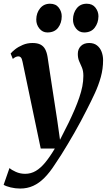

<svg xmlns="http://www.w3.org/2000/svg" viewBox="-55 -788 600 1056"><path d="M69 -448Q65.5 -465.5 60 -471.8Q54.5 -478 46.5 -478Q39 -478 31.8 -474.8Q24.5 -471.5 15.5 -464L3.5 -493.5Q11 -503 28.2 -516.8Q45.5 -530.5 70.2 -541Q95 -551.5 123.5 -551.5Q151 -551.5 167.8 -542.8Q184.5 -534 193.5 -517Q202.5 -500 206.5 -475.5Q212.5 -435 219.2 -390.8Q226 -346.5 233 -300.8Q240 -255 247 -210Q254 -165 260.5 -122L275 -19L323 -114Q341 -151.5 355.8 -186Q370.5 -220.5 381.2 -252Q392 -283.5 397.8 -313Q403.5 -342.5 403.5 -370.5Q403.5 -398 395.8 -416.2Q388 -434.5 380.5 -451.2Q373 -468 373 -491.5Q373 -518 389.8 -534.8Q406.5 -551.5 435.5 -551.5Q461.5 -551.5 478.5 -538.2Q495.5 -525 503.8 -503.2Q512 -481.5 512 -457Q512 -409.5 499.5 -364.2Q487 -319 466.2 -274.2Q445.5 -229.5 421.5 -183Q406.5 -152.5 389.2 -120.8Q372 -89 353.8 -57Q335.5 -25 317.2 5.5Q299 36 281.5 63.8Q264 91.5 247.5 115.5Q219 160 189.5 189.8Q160 219.5 127.5 234.2Q95 249 56 249Q29.5 249 3.8 242.8Q-22 236.5 -35 228.5L-3 136.5Q7.5 146 31.5 157Q55.5 168 83.5 168Q115 168 141.8 152.2Q168.5 136.5 194 105.5Q219.5 74.5 246.5 29H169ZM205.5 -609.5Q179 -609.5 161.5 -631.2Q144 -653 144.5 -681Q145 -717 165.5 -742.2Q186 -767.5 220 -767.5Q252 -767.5 268.2 -746Q284.5 -724.5 284.5 -698.5Q284.5 -662 264.8 -635.8Q245 -609.5 205.5 -609.5ZM407.5 -609.5Q380.5 -609.5 363.2 -631.2Q346 -653 346.5 -681Q347 -717 367 -742.2Q387 -767.5 422 -767.5Q453.5 -767.5 470 -746Q486.5 -724.5 486.5 -698.5Q486 -662 466 -635.8Q446 -609.5 407.5 -609.5Z"/></svg>

Font: Merriweather 60pt
Style: Bold Italic
Weight: 700
Italic angle: -7.8°
Version: Version 2.101